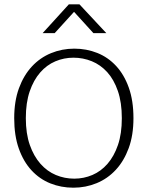

<svg xmlns="http://www.w3.org/2000/svg" viewBox="-20 -864 686 892"><path d="M325 -638Q382 -638 432 -618Q482 -598 519.5 -557.5Q557 -517 578.5 -456.5Q600 -396 600 -315Q600 -236 578 -176Q556 -116 518 -75Q480 -34 429 -13Q378 8 321 8Q264 8 214 -12Q164 -32 126.5 -72.5Q89 -113 67.5 -173.5Q46 -234 46 -315Q46 -394 68 -454Q90 -514 128 -555Q166 -596 217 -617Q268 -638 325 -638ZM100 -315Q100 -243 118.5 -190.5Q137 -138 168 -103Q199 -68 239.5 -51Q280 -34 325 -34Q369 -34 409 -51Q449 -68 479.5 -103Q510 -138 528 -190.5Q546 -243 546 -315Q546 -388 527.5 -441.5Q509 -495 478 -529Q447 -563 406.5 -579.5Q366 -596 321 -596Q277 -596 237 -579Q197 -562 166.5 -527Q136 -492 118 -439.5Q100 -387 100 -315ZM300 -844H349L474 -710H414L324 -809L234 -710H178Z"/></svg>

Font: Mukta Vaani ExtraLight
Style: Regular
Weight: 275
Designer: Noopur Datye, Girish Dalvi, Yashodeep Gholap, Pallavi Karambelkar
Foundry: Ek Type
Version: Version 2.538;PS 1.000;hotconv 16.6.51;makeotf.lib2.5.65220;